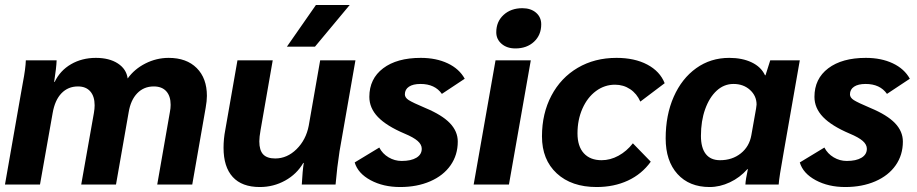

<svg xmlns="http://www.w3.org/2000/svg" viewBox="-20 -743 3693 773"><path d="M64 -365 72 -410Q83 -467 84 -500H208Q207 -471 198 -413H200Q222 -459 266 -484.5Q310 -510 366 -510Q420 -510 454.5 -487.5Q489 -465 494 -427Q521 -465 565.5 -487.5Q610 -510 659 -510Q731 -510 772 -469Q813 -428 813 -357Q813 -337 808 -309L754 0H613L664 -292Q667 -307 667 -321Q667 -356 649.5 -375.5Q632 -395 599 -395Q559 -395 532.5 -367.5Q506 -340 498 -291L447 0H307L358 -288Q361 -305 361 -319Q361 -355 343.5 -375Q326 -395 294 -395Q254 -395 227.5 -367.5Q201 -340 192 -288L141 0H0Z M880 -148Q880 -184 887 -220L936 -500H1078L1029 -219Q1024 -191 1024 -174Q1024 -138 1039.5 -121.5Q1055 -105 1088 -105Q1136 -105 1174 -142.5Q1212 -180 1223 -237L1269 -500H1411L1347 -134Q1337 -70 1331 0H1195Q1198 -56 1203 -87H1201Q1175 -42 1128 -16Q1081 10 1026 10Q954 10 917 -30.5Q880 -71 880 -148ZM1252 -723H1388L1248 -555H1135Z M1408 -89 1507 -149Q1520 -124 1544.5 -109.5Q1569 -95 1597 -95Q1635 -95 1656.5 -108Q1678 -121 1678 -144Q1678 -161 1661.5 -175.5Q1645 -190 1609 -205Q1536 -236 1501.5 -272Q1467 -308 1467 -353Q1467 -426 1522.5 -468Q1578 -510 1674 -510Q1736 -510 1782.5 -488Q1829 -466 1851 -426L1759 -365Q1731 -405 1673 -405Q1643 -405 1626.5 -394Q1610 -383 1610 -363Q1610 -350 1625.5 -340Q1641 -330 1693 -308Q1760 -280 1791.5 -247Q1823 -214 1823 -173Q1823 -119 1794 -77.5Q1765 -36 1712 -13Q1659 10 1591 10Q1523 10 1472 -17.5Q1421 -45 1408 -89Z M1978 -613Q1978 -656 2007.5 -683Q2037 -710 2083 -710Q2117 -710 2138 -692Q2159 -674 2159 -645Q2159 -602 2130 -575Q2101 -548 2055 -548Q2021 -548 1999.5 -566.5Q1978 -585 1978 -613ZM1975 -500H2117L2029 0H1887Z M2162 -194Q2162 -286 2200 -358Q2238 -430 2306 -470Q2374 -510 2462 -510Q2535 -510 2586 -483Q2637 -456 2656 -408L2558 -334Q2544 -366 2517 -384Q2490 -402 2456 -402Q2414 -402 2379.5 -376.5Q2345 -351 2325 -306Q2305 -261 2305 -206Q2305 -154 2330.5 -126Q2356 -98 2402 -98Q2437 -98 2470 -116Q2503 -134 2528 -166L2600 -92Q2564 -42 2508 -16Q2452 10 2382 10Q2281 10 2221.5 -45Q2162 -100 2162 -194Z M2660 -186Q2660 -280 2692.5 -353.5Q2725 -427 2783 -468.5Q2841 -510 2916 -510Q2968 -510 3006 -492Q3044 -474 3060 -440H3062L3081 -500H3200L3136 -135Q3116 -24 3115 0H2981Q2982 -21 2991 -62H2989Q2959 -28 2918.5 -9Q2878 10 2837 10Q2755 10 2707.5 -42.5Q2660 -95 2660 -186ZM3005 -199 3024 -306Q3026 -318 3026 -322Q3026 -357 2999.5 -381Q2973 -405 2933 -405Q2895 -405 2865.5 -378Q2836 -351 2819 -303.5Q2802 -256 2802 -196Q2802 -148 2821.5 -123Q2841 -98 2879 -98Q2928 -98 2962.5 -125.5Q2997 -153 3005 -199Z M3200 -89 3299 -149Q3312 -124 3336.5 -109.5Q3361 -95 3389 -95Q3427 -95 3448.5 -108Q3470 -121 3470 -144Q3470 -161 3453.5 -175.5Q3437 -190 3401 -205Q3328 -236 3293.5 -272Q3259 -308 3259 -353Q3259 -426 3314.5 -468Q3370 -510 3466 -510Q3528 -510 3574.5 -488Q3621 -466 3643 -426L3551 -365Q3523 -405 3465 -405Q3435 -405 3418.5 -394Q3402 -383 3402 -363Q3402 -350 3417.5 -340Q3433 -330 3485 -308Q3552 -280 3583.5 -247Q3615 -214 3615 -173Q3615 -119 3586 -77.5Q3557 -36 3504 -13Q3451 10 3383 10Q3315 10 3264 -17.5Q3213 -45 3200 -89Z"/></svg>

Font: Sarabun ExtraBold
Style: Italic
Weight: 800
Italic angle: -10°
Designer: Suppakit Chalermlarp | Katatrad Co.,Ltd.
Foundry: Cadson Demak Co.,Ltd.
Version: Version 1.000; ttfautohint (v1.6)